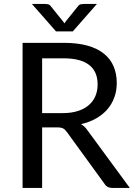

<svg xmlns="http://www.w3.org/2000/svg" viewBox="-20 -928 666 948"><path d="M290 -369.5Q332 -369.5 364.2 -379.8Q396.5 -390 418.2 -408.8Q440 -427.5 451 -453.5Q462 -479.5 462 -511Q462 -575 420 -607.5Q378 -640 294 -640H188V-369.5ZM621 0H535Q508.5 0 496 -20.5L310 -276.5Q301.5 -288.5 291.8 -293.8Q282 -299 261.5 -299H188V0H91.5V-716.5H294Q362 -716.5 411.5 -702.8Q461 -689 493.2 -663Q525.5 -637 541 -600.2Q556.5 -563.5 556.5 -518Q556.5 -480 544.5 -447Q532.5 -414 509.8 -387.8Q487 -361.5 454.2 -343Q421.5 -324.5 380 -315Q398.5 -304.5 412 -284.5ZM458.5 -908.5 339.5 -773H256.5L137.5 -908.5H202.5Q208.5 -908.5 216.8 -907Q225 -905.5 231 -897L292 -821.5L298 -812.5L304 -821.5L364.5 -896.5Q371 -905.5 379.2 -907Q387.5 -908.5 393.5 -908.5Z"/></svg>

Font: Lato 2
Style: Regular
Weight: 400
Designer: Lukasz Dziedzic with Adam Twardoch and Botio Nikoltchev
Foundry: tyPoland Lukasz Dziedzic
Version: Version 2.015; 2015-08-06; http://www.latofonts.com/